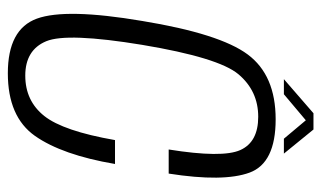

<svg xmlns="http://www.w3.org/2000/svg" viewBox="-185 -631 820 490"><g transform="rotate(90 225.0 -386.0)"><path d="M167 4Q54.5 4 27.5 -70.2Q0.5 -144.5 33.5 -339Q66 -537 119 -608.2Q172 -679.5 284.5 -679.5Q396 -679.5 420.5 -613Q445 -546.5 423 -406.5H361.5Q383.5 -543.5 363 -589.2Q342.5 -635 278 -635Q212 -635 169.5 -584.5Q127 -534 94.5 -339Q63 -147.5 85.2 -94Q107.5 -40.5 173 -40.5Q237.5 -40.5 276 -89Q314.5 -137.5 337.5 -269.5H398.5Q375.5 -134.5 326.8 -65.2Q278 4 167 4ZM182 -700.5 269 -776H310.5L372 -700.5H334L287 -756.5L220.5 -700.5Z"/></g></svg>

Font: Anybody Light
Style: Italic
Weight: 300
Italic angle: -10°
Designer: Tyler Finck
Foundry: Etcetera Type Company
Version: Version 1.010; ttfautohint (v1.8.3) -l 8 -r 50 -G 200 -x 14 